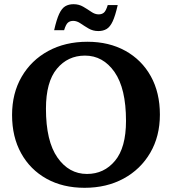

<svg xmlns="http://www.w3.org/2000/svg" viewBox="-20 -882 820 915"><path d="M396.5 -683Q499.5 -683 577.5 -639.8Q655.5 -596.5 698.8 -518.5Q742 -440.5 742 -336Q742 -232.5 696 -153.8Q650 -75 569 -31Q488 13 383 13Q279.5 13 201.8 -30.2Q124 -73.5 80.8 -151.5Q37.5 -229.5 37.5 -334Q37.5 -437.5 83.2 -516.2Q129 -595 210 -639Q291 -683 396.5 -683ZM394.5 -53Q476 -53 528.2 -115.8Q580.5 -178.5 580.5 -306Q580.5 -460.5 525.8 -538.8Q471 -617 385 -617Q303 -617 251 -554.2Q199 -491.5 199 -364Q199 -209.5 253.8 -131.2Q308.5 -53 394.5 -53ZM541 -858Q529.5 -807 517 -780.2Q504.5 -753.5 488 -743.8Q471.5 -734 448.5 -734Q423 -734 402.5 -746Q382 -758 364.2 -770.2Q346.5 -782.5 329 -782.5Q313.5 -782.5 303.8 -774.2Q294 -766 285.5 -738H238Q249.5 -789 262 -815.8Q274.5 -842.5 291 -852.2Q307.5 -862 330.5 -862Q356 -862 376.5 -850Q397 -838 414.8 -825.8Q432.5 -813.5 450 -813.5Q465.5 -813.5 475.2 -821.8Q485 -830 493.5 -858Z"/></svg>

Font: Newsreader Text
Style: Bold
Weight: 700
Designer: Hugues Gentile
Foundry: Production Type
Version: Version 1.001